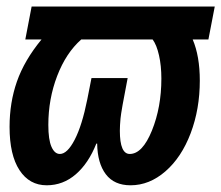

<svg xmlns="http://www.w3.org/2000/svg" viewBox="-20 -548 666 578"><path d="M75.2 -528.3H626.5L607.4 -429.2H560.1Q581.5 -378.9 581.5 -305.2Q581.5 -219.7 554 -147Q526.4 -74.2 478 -32.2Q429.7 9.8 373 9.8Q323.7 9.8 298.6 -23.4Q273.4 -56.6 272.5 -115.7H270Q246.6 -56.6 208.3 -23.4Q169.9 9.8 120.6 9.8Q68.4 9.8 38.6 -35.9Q8.8 -81.5 8.8 -166Q8.8 -239.3 31 -302.7Q53.2 -366.2 105 -429.2H56.2ZM125.5 -171.9Q125.5 -127.4 135 -106Q144.5 -84.5 160.2 -84.5Q182.6 -84.5 204.8 -127.4Q227.1 -170.4 242.7 -248.5L255.4 -313H364.3Q344.7 -212.9 342.8 -191.4Q340.8 -169.9 340.8 -154.3Q340.8 -84.5 370.6 -84.5Q408.7 -84.5 437.3 -154.8Q465.8 -225.1 465.8 -311.5Q465.8 -350.1 458.7 -381.3Q451.7 -412.6 439.5 -429.2H224.6Q178.7 -388.7 152.1 -319.3Q125.5 -250 125.5 -171.9Z"/></svg>

Font: Cousine
Style: Bold Italic
Weight: 700
Italic angle: -12°
Monospace: yes
Designer: Steve Matteson
Foundry: Ascender Corporation
Version: Version 1.20